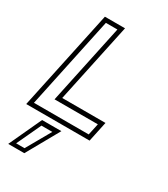

<svg xmlns="http://www.w3.org/2000/svg" viewBox="-243 -802 1020 1169"><g transform="rotate(30 267.0 -217.5)"><path d="M-12 0 137 -700H278.5L159.5 -141.5H463.5L433.5 0ZM25 -30H410L427.5 -111H123L242 -670.5H161ZM14.5 265 120.5 36H256L127.5 265ZM54.5 238H113.5L210.5 67.5H134Z"/></g></svg>

Font: Tourney Light
Style: Italic
Weight: 300
Italic angle: -12°
Version: Version 1.015